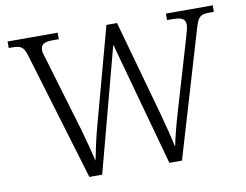

<svg xmlns="http://www.w3.org/2000/svg" viewBox="-77 -822 1190 929"><g transform="rotate(-10 517.5 -357.0)"><path d="M100 -631 290 0H353L515 -610L683 0H745L928 -617C944 -674 957 -682 999 -682H1022V-714H792V-682H821C867 -682 882 -670 882 -643C882 -630 875 -607 868 -582L766 -236C748 -175 733 -118 724 -72C714 -120 699 -178 681 -244L551 -710H499L371 -238C354 -178 344 -125 333 -72C320 -125 309 -170 291 -232L184 -591C176 -616 171 -631 171 -643C171 -670 185 -682 229 -682H260V-714H14V-682H32C73 -682 87 -674 100 -631Z"/></g></svg>

Font: Noto Serif Lao Light
Style: Regular
Weight: 300
Designer: Monotype Design Team
Foundry: Monotype Imaging Inc.
Version: Version 2.003